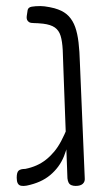

<svg xmlns="http://www.w3.org/2000/svg" viewBox="-20 -603 349 632"><path d="M229 9Q221 9 215 6.5Q209 4 206 -1.5Q203 -7 202 -16L189 -368Q188 -409 186.5 -438Q185 -467 179.5 -485Q174 -503 160.5 -512.5Q147 -522 122 -525Q103 -527 92 -527Q81 -527 76 -530Q71 -533 69 -538Q67 -543 68 -550L71 -570Q73 -579 84.5 -581Q96 -583 113 -583Q125 -583 143 -579.5Q161 -576 171 -572Q193 -564 206.5 -549.5Q220 -535 227.5 -514Q235 -493 238.5 -463.5Q242 -434 243 -396L259 -16Q260 -5 252.5 2Q245 9 229 9ZM68 8Q57 10 49.5 8.5Q42 7 38.5 0.5Q35 -6 35 -18Q35 -36 41.5 -41.5Q48 -47 63 -47Q83 -51 100 -58.5Q117 -66 131.5 -77.5Q146 -89 158.5 -104Q171 -119 181.5 -139Q192 -159 202 -183L203 -128Q198 -107 190.5 -88.5Q183 -70 171.5 -54.5Q160 -39 145 -26.5Q130 -14 111 -5.5Q92 3 68 8Z"/></svg>

Font: Fredoka Condensed Light
Style: Regular
Weight: 300
Width: 3
Designer: Ben Nathan
Foundry: Milena B. Brandão, Ben Nathan
Version: Version 2.001